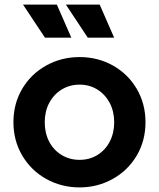

<svg xmlns="http://www.w3.org/2000/svg" viewBox="-20 -804 692 836"><path d="M38.5 -272Q38.5 -352.4 76.6 -417.1Q114.8 -481.8 181 -518.6Q247.2 -555.5 326.5 -555.5Q405.8 -555.5 471.5 -518.8Q537.2 -482 575.4 -417.1Q613.5 -352.1 613.5 -272Q613.5 -191 575.1 -126.2Q536.8 -61.5 470.7 -24.8Q404.7 12 326.5 12Q247.4 12 181.4 -24.8Q115.5 -61.5 77 -126.5Q38.5 -191.5 38.5 -272ZM477.2 -271.6Q477.2 -318.5 457.8 -355.6Q438.2 -392.8 404 -414.1Q369.8 -435.5 326.5 -435.5Q283.2 -435.5 248.5 -414.1Q213.8 -392.8 194.2 -355.6Q174.8 -318.5 174.8 -271.9Q174.8 -224.5 194.2 -187.2Q213.8 -150 248.5 -129Q283.2 -108 326.5 -108Q369.8 -108 404 -129Q438.2 -150 457.8 -187.4Q477.2 -224.8 477.2 -271.6ZM266.8 -784H414L477 -640H362.2ZM80.2 -784H227.5L290.5 -640H175.8Z"/></svg>

Font: Trafiko Sans Variable
Style: Regular
Weight: 400
Designer: Gumpita Rahayu / Trafiko
Foundry: Tokotype / Trafiko
Version: Version 0.001;FEAKit 1.0